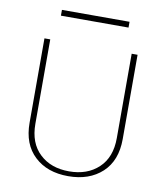

<svg xmlns="http://www.w3.org/2000/svg" viewBox="-89 -878 819 956"><g transform="rotate(10 321.0 -400.0)"><path d="M526.4 -223.6C526.4 -158.2 507.3 -107.9 469.2 -72.3C431.2 -36.6 381.3 -19 320.3 -19C259.3 -19 209.5 -36.6 171.9 -72.3C133.8 -107.9 114.7 -158.2 114.7 -223.6V-649.9H85.4V-223.6C85.4 -150.9 106.9 -94.7 149.9 -54.7C192.4 -14.6 249.5 5.4 320.3 5.4C391.1 5.4 448.2 -14.6 491.7 -54.7C534.7 -94.7 556.2 -150.9 556.2 -223.6V-649.9H526.4ZM146.5 -804.7V-775.4H488.3V-804.7Z"/></g></svg>

Font: Estedad Thin
Style: Regular
Weight: 100
Designer: Amin Abedi
Version: Version 7.3